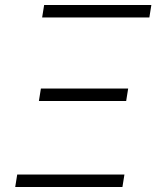

<svg xmlns="http://www.w3.org/2000/svg" viewBox="-20 -750 640 770"><path d="M149 -680 157 -730H587L579 -680ZM136 -345 144 -395H494L486 -345ZM41 0 49 -50H479L471 0Z"/></svg>

Font: JetBrains Mono Thin
Style: Italic
Weight: 100
Italic angle: -9°
Monospace: yes
Designer: Philipp Nurullin, Konstantin Bulenkov
Foundry: JetBrains
Version: Version 2.305; ttfautohint (v1.8.4.7-5d5b)